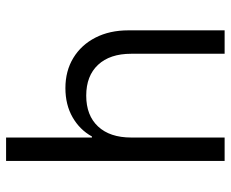

<svg xmlns="http://www.w3.org/2000/svg" viewBox="-82 -658 740 615"><g transform="rotate(-90 287.5 -350.0)"><path d="M80 0V-700H155V-425H158.3Q180 -464.2 220 -487.1Q260 -510 313.3 -510Q368.3 -510 410 -484.6Q451.7 -459.2 475 -413.8Q498.3 -368.3 498.3 -308.3V0H423.3V-299.2Q423.3 -367.5 387.9 -405.4Q352.5 -443.3 289.2 -443.3Q225.8 -443.3 190.4 -405.4Q155 -367.5 155 -299.2V0Z"/></g></svg>

Font: Funnel Sans Light
Style: Regular
Weight: 300
Designer: NORD ID, Kristian Moeller
Foundry: Dicotype
Version: Version 1.000